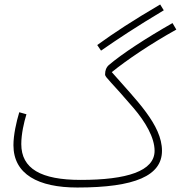

<svg xmlns="http://www.w3.org/2000/svg" viewBox="-20 -816 807 857"><path d="M431 -590C506 -642 587 -696 711 -770L695 -796C572 -724 490 -670 414 -615ZM325 21C583 21 703 -32 703 -143C703 -259 588 -369 479 -494C543 -546 650 -619 767 -684L750 -713C634 -647 526 -577 465 -525C455 -516 449 -503 449 -483C449 -471 478 -449 576 -334C629 -272 670 -202 670 -143C670 -52 546 -13 340 -13C163 -13 75 -63 75 -173C75 -218 87 -270 98 -306L66 -315C53 -272 40 -214 40 -168C40 -38 151 21 325 21Z"/></svg>

Font: Noto Sans Arabic UI Cn XLt
Style: Regular
Weight: 200
Width: 3
Designer: Monotype Design Team, Nadine Chahine and Nizar Qandah
Foundry: Monotype Imaging Inc.
Version: Version 2.010